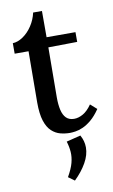

<svg xmlns="http://www.w3.org/2000/svg" viewBox="-99 -691 595 1008"><g transform="rotate(-10 198.5 -186.5)"><path d="M234 16Q209 16 183.5 9.5Q158 3 137 -16.5Q116 -36 104 -73Q92 -110 92 -171L94 -444H20V-500Q47 -501 75 -520Q103 -539 124 -571Q145 -603 153 -640H200V-500H354V-448L200 -446L198 -179Q198 -141 204.5 -112.5Q211 -84 226.5 -68.5Q242 -53 269 -53Q292 -53 316.5 -67Q341 -81 363 -113L397 -83Q373 -48 349 -28Q325 -8 303 1.5Q281 11 263 13.5Q245 16 234 16ZM216 267 183 243Q206 203 214 172.5Q222 142 220 114.5Q218 87 209 58L285 39Q303 71 303 105Q303 145 279.5 186.5Q256 228 216 267Z"/></g></svg>

Font: Lora Medium
Style: Regular
Weight: 500
Designer: Olga Karpushina, Alexei Vanyashin (Cyrillic)
Foundry: Cyreal
Version: Version 3.004